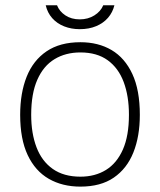

<svg xmlns="http://www.w3.org/2000/svg" viewBox="-20 -684 595 714"><path d="M279 10Q212 10 161.5 -19Q111 -48 83 -107.2Q55 -166.5 55 -257Q55 -338 79.2 -398.8Q103.5 -459.5 153.2 -493.2Q203 -527 279 -527Q345.5 -527 395 -497.8Q444.5 -468.5 472.2 -408.8Q500 -349 500 -257Q500 -177 476 -117Q452 -57 403.2 -23.5Q354.5 10 279 10ZM279 -27Q333.5 -27 374 -52Q414.5 -77 437 -128Q459.5 -179 459.5 -257Q459.5 -326.5 440 -378.8Q420.5 -431 380.5 -460Q340.5 -489 279 -489Q224 -489 182.8 -464Q141.5 -439 118.8 -387.5Q96 -336 96 -257Q96 -188 115.8 -136.2Q135.5 -84.5 176.2 -55.8Q217 -27 279 -27ZM276.5 -575.5Q245 -575.5 218.5 -586Q192 -596.5 174.2 -616.5Q156.5 -636.5 150 -664.5H192Q201 -641.5 223.2 -626.8Q245.5 -612 276.5 -612Q307.5 -612 331 -626.8Q354.5 -641.5 364 -664.5H405.5Q399 -638 381.8 -618Q364.5 -598 337.8 -586.8Q311 -575.5 276.5 -575.5Z"/></svg>

Font: Public Sans Thin Thin
Style: Regular
Weight: 250
Version: Version 2.001